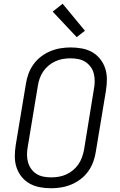

<svg xmlns="http://www.w3.org/2000/svg" viewBox="-20 -996 640 1024"><path d="M253 8Q222 8 192.5 2.5Q163 -3 138 -17Q113 -31 95 -53.5Q77 -76 68 -103.5Q59 -131 59 -161.5Q59 -192 64 -223L118 -548Q122 -575 131.5 -601.5Q141 -628 158 -652Q175 -676 198.5 -694Q222 -712 248.5 -723Q275 -734 302.5 -738.5Q330 -743 357 -743Q387 -743 417 -737.5Q447 -732 471.5 -718Q496 -704 514 -681.5Q532 -659 541 -631.5Q550 -604 550 -573.5Q550 -543 545 -512L491 -187Q487 -160 477.5 -133.5Q468 -107 451 -83Q434 -59 410.5 -41Q387 -23 360.5 -12Q334 -1 306.5 3.5Q279 8 253 8ZM253 -50Q273 -50 293.5 -53.5Q314 -57 333 -65.5Q352 -74 369 -88Q386 -102 398 -119.5Q410 -137 417 -156.5Q424 -176 428 -196L481 -522Q485 -543 485 -564Q485 -585 480 -604.5Q475 -624 463 -640Q451 -656 434.5 -666.5Q418 -677 397.5 -681Q377 -685 356 -685Q336 -685 315.5 -681.5Q295 -678 276 -669.5Q257 -661 240 -647Q223 -633 211 -615.5Q199 -598 192 -578.5Q185 -559 182 -539L128 -213Q124 -192 124 -171Q124 -150 129.5 -130.5Q135 -111 146.5 -95Q158 -79 174.5 -68.5Q191 -58 211.5 -54Q232 -50 253 -50ZM389 -798 261 -934 314 -976 433 -832Z"/></svg>

Font: Iosevka SS04 Lt Ex Obl
Style: Regular
Weight: 300
Width: 7
Italic angle: -9°
Monospace: yes
Designer: Belleve Invis
Foundry: Belleve Invis
Version: Version 19.0.0; ttfautohint (v1.8.4)